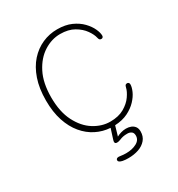

<svg xmlns="http://www.w3.org/2000/svg" viewBox="-194 -751 1007 1086"><g transform="rotate(-30 309.5 -208.5)"><path d="M328 208Q319 208 309.5 207.5Q300 207 290.5 205Q265 199.5 265 187.5Q265 180.5 269.5 177Q274 173.5 283 173.5Q289 173.5 296.5 175Q302 176 311.8 176.8Q321.5 177.5 329.5 177.5Q369.5 177.5 398.2 162.2Q427 147 427 118Q427 100 416.2 92.2Q405.5 84.5 390 84.5Q373 84.5 361.5 87Q350 89.5 341 93.5Q334.5 96 328.2 97.8Q322 99.5 315 99.5Q309 99.5 305.2 96.8Q301.5 94 301.5 87Q301.5 84 302.8 79.2Q304 74.5 305.5 70L325 9Q276.5 6 233.2 -15.8Q190 -37.5 156.8 -77.2Q123.5 -117 104.5 -174.5Q85.5 -232 85.5 -307.5Q85.5 -386 106 -445.5Q126.5 -505 162.2 -544.8Q198 -584.5 244 -604.8Q290 -625 341 -625Q394 -625 432.5 -607.8Q471 -590.5 496 -564.5Q521 -538.5 533 -512Q545 -485.5 545 -467Q545 -459.5 541 -456Q537 -452.5 532 -452.5Q525 -452.5 521 -455.8Q517 -459 514.5 -470Q509.5 -493.5 489.2 -522.2Q469 -551 432.5 -572.2Q396 -593.5 342 -593.5Q287 -593.5 236 -561.2Q185 -529 152.5 -465.5Q120 -402 120 -307.5Q120 -213.5 152.5 -149.8Q185 -86 236 -54Q287 -22 342 -22Q396 -22 432.5 -43Q469 -64 489.2 -93Q509.5 -122 514.5 -145Q517 -156.5 521 -159.8Q525 -163 532 -163Q537 -163 541 -159.2Q545 -155.5 545 -148Q545 -130 533.8 -104.5Q522.5 -79 499 -54Q475.5 -29 439.8 -11.2Q404 6.5 354.5 9L336 72.5Q347.5 66 364 61Q380.5 56 397.5 56Q414.5 56 429 61.5Q443.5 67 452.8 79.2Q462 91.5 462 111Q462 143.5 443.5 165.2Q425 187 394.8 197.5Q364.5 208 328 208Z"/></g></svg>

Font: Sono Monospace ExtraLight
Style: Regular
Weight: 250
Version: Version 2.112